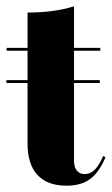

<svg xmlns="http://www.w3.org/2000/svg" viewBox="-24 -569 350 600"><path d="M-4 -309.7V-318.5H287.9V-309.7ZM183.9 11.3Q124.2 11.3 93.1 -22.2Q62.1 -55.6 62.1 -120.2V-209.7H207.3V-66.1Q207.3 -46.8 216.1 -35.9Q225 -25 240.3 -25Q258.1 -25 271.8 -38.3Q285.5 -51.6 298.4 -81.5L305.6 -77.4Q285.5 -29.8 257.3 -9.3Q229 11.3 183.9 11.3ZM62.1 -209.7V-529.8Q104 -529.8 139.9 -534.7Q175.8 -539.5 207.3 -549.2V-209.7ZM-3.2 -410.5V-419.4H289.5V-410.5Z"/></svg>

Font: Playfair 144pt SemiCondensed Black
Style: Regular
Weight: 900
Width: 4
Designer: Claus Eggers Sørensen
Foundry: Claus Eggers Sørensen
Version: Version 2.203